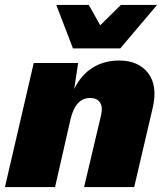

<svg xmlns="http://www.w3.org/2000/svg" viewBox="-30 -754 665 774"><path d="M-10 0 106 -500H285L269 -395Q296 -451 342.5 -480.5Q389 -510 450 -510Q528 -510 567 -459.5Q606 -409 586 -321L511 0H309L378 -292Q385 -323 373 -341Q361 -359 333 -359Q274 -359 254 -272L192 0ZM264 -559 197 -734H328L374 -652L457 -734H603L455 -559Z"/></svg>

Font: Work Sans ExtraBold
Style: Italic
Weight: 800
Italic angle: -13°
Designer: Wei Huang
Foundry: Wei Huang
Version: Version 2.012; ttfautohint (v1.8.3)